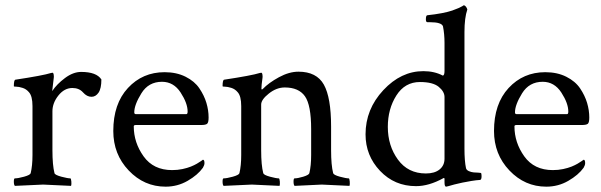

<svg xmlns="http://www.w3.org/2000/svg" viewBox="-20 -698 2267 724"><path d="M286.1 -426.8Q343.8 -426.8 362.3 -398.4Q362.3 -364.3 351.6 -348.6Q340.8 -333 325.2 -333Q307.6 -333 293 -349.6Q278.3 -366.2 252.9 -366.2Q222.7 -366.2 200.2 -337.9Q177.7 -309.6 177.7 -278.3V-131.8Q177.7 -75.2 185.5 -44.9Q187.5 -38.1 211.4 -31.7Q235.4 -25.4 245.1 -25.4Q248 -25.4 249 -13.7Q250 -2 248 2.9Q150.4 -2 142.6 -2Q136.7 -2 36.1 2.9Q32.2 -1 32.2 -13.2Q32.2 -25.4 36.1 -25.4Q47.9 -25.4 70.8 -31.7Q93.8 -38.1 95.7 -44.9Q102.5 -73.2 102.5 -113.3V-297.9Q102.5 -335.9 88.9 -350.6Q79.1 -362.3 64.9 -366.7Q50.8 -371.1 41.5 -371.1Q32.2 -371.1 32.2 -373Q32.2 -396.5 38.1 -397.5Q141.6 -413.1 172.9 -422.9Q173.8 -422.9 175.8 -423.3Q177.7 -423.8 177.7 -423.8Q181.6 -423.8 182.6 -415.5Q183.6 -407.2 182.6 -403.3L176.8 -354.5Q194.3 -380.9 225.1 -403.8Q255.9 -426.8 286.1 -426.8Z M590.8 -389.6Q540 -389.6 513.2 -346.2Q486.3 -302.7 486.3 -274.4Q486.3 -267.6 492.2 -267.6H682.6Q687.5 -267.6 687.5 -277.3Q687.5 -308.6 661.1 -349.1Q634.8 -389.6 590.8 -389.6ZM600.6 -425.8Q645.5 -425.8 679.7 -408.7Q713.9 -391.6 731.9 -364.7Q750 -337.9 758.3 -310.1Q766.6 -282.2 766.6 -254.9Q766.6 -235.4 760.7 -231Q754.9 -226.6 738.3 -226.6H492.2Q484.4 -226.6 484.4 -221.7Q484.4 -160.2 521.5 -108.4Q558.6 -56.6 628.9 -56.6Q649.4 -56.6 668 -60.5Q686.5 -64.5 699.7 -69.8Q712.9 -75.2 722.2 -80.6Q731.4 -85.9 738.3 -90.8L745.1 -95.7Q751 -95.7 751 -83Q751 -75.2 745.1 -65.4Q725.6 -38.1 687.5 -16.1Q649.4 5.9 604.5 5.9Q523.4 5.9 465.3 -55.2Q407.2 -116.2 407.2 -204.1Q407.2 -306.6 462.4 -366.2Q517.6 -425.8 600.6 -425.8Z M1105.5 -427.7Q1173.8 -427.7 1201.2 -378.9Q1228.5 -330.1 1228.5 -220.7V-131.8Q1228.5 -75.2 1236.3 -44.9Q1238.3 -38.1 1261.7 -31.7Q1285.2 -25.4 1294.9 -25.4Q1297.9 -25.4 1298.8 -13.7Q1299.8 -2 1297.9 2.9Q1200.2 -2 1193.4 -2Q1191.4 -2 1090.8 2.9Q1086.9 -1 1086.9 -13.2Q1086.9 -25.4 1090.8 -25.4Q1102.5 -25.4 1123.5 -31.7Q1144.5 -38.1 1146.5 -44.9Q1153.3 -73.2 1153.3 -113.3V-210.9Q1153.3 -301.8 1129.9 -335Q1106.4 -368.2 1053.7 -368.2Q1022.5 -368.2 993.7 -345.2Q964.8 -322.3 964.8 -303.7V-131.8Q964.8 -75.2 972.7 -44.9Q974.6 -38.1 998 -31.7Q1021.5 -25.4 1031.2 -25.4Q1034.2 -25.4 1035.2 -13.7Q1036.1 -2 1034.2 2.9Q936.5 -2 929.7 -2Q923.8 -2 823.2 2.9Q819.3 -1 819.3 -13.2Q819.3 -25.4 823.2 -25.4Q835 -25.4 857.9 -31.7Q880.9 -38.1 882.8 -44.9Q889.6 -73.2 889.6 -113.3V-297.9Q889.6 -335.9 876 -350.6Q866.2 -362.3 852.1 -366.7Q837.9 -371.1 828.6 -371.1Q819.3 -371.1 819.3 -373Q819.3 -396.5 825.2 -397.5Q928.7 -413.1 960 -422.9Q960.9 -422.9 962.9 -423.3Q964.8 -423.8 964.8 -423.8Q968.8 -423.8 969.7 -415.5Q970.7 -407.2 969.7 -403.3Q965.8 -376 965.8 -364.3Q965.8 -360.4 967.8 -360.4Q968.8 -360.4 970.7 -362.3Q993.2 -385.7 1031.7 -406.7Q1070.3 -427.7 1105.5 -427.7Z M1563.5 -388.7Q1506.8 -388.7 1474.6 -337.9Q1442.4 -287.1 1442.4 -219.7Q1442.4 -148.4 1480.5 -96.2Q1518.6 -43.9 1585.9 -43.9Q1619.1 -43.9 1637.7 -59.1Q1656.2 -74.2 1656.2 -99.6V-332Q1656.2 -352.5 1634.3 -370.6Q1612.3 -388.7 1563.5 -388.7ZM1576.2 -429.7Q1618.2 -429.7 1649.4 -413.1Q1656.2 -413.1 1656.2 -430.7V-536.1Q1656.2 -569.3 1650.4 -598.6Q1645.5 -614.3 1600.6 -614.3H1591.8Q1585.9 -614.3 1585.9 -625Q1585.9 -640.6 1591.8 -640.6Q1621.1 -643.6 1646 -648.4Q1670.9 -653.3 1685.1 -658.2Q1699.2 -663.1 1709 -667.5Q1718.8 -671.9 1723.6 -674.8L1727.5 -677.7H1729.5Q1733.4 -677.7 1737.3 -672.4Q1741.2 -667 1742.2 -662.1Q1731.4 -630.9 1731.4 -577.1V-137.7Q1731.4 -90.8 1737.3 -63.5Q1739.3 -56.6 1748 -52.7Q1756.8 -48.8 1766.1 -47.9Q1775.4 -46.9 1784.2 -46.9L1793 -45.9Q1795.9 -44.9 1795.9 -34.2Q1795.9 -19.5 1790 -19.5Q1775.4 -18.6 1757.3 -15.6Q1739.3 -12.7 1723.1 -9.3Q1707 -5.9 1693.4 -2.4Q1679.7 1 1670.9 3.9L1662.1 5.9Q1656.2 5.9 1656.2 -10.7V-22.5Q1656.2 -28.3 1652.3 -26.4Q1597.7 3.9 1548.8 3.9Q1467.8 3.9 1413.1 -53.7Q1358.4 -111.3 1358.4 -191.4Q1358.4 -286.1 1425.3 -357.9Q1492.2 -429.7 1576.2 -429.7Z M2026.4 -389.6Q1975.6 -389.6 1948.7 -346.2Q1921.9 -302.7 1921.9 -274.4Q1921.9 -267.6 1927.7 -267.6H2118.2Q2123 -267.6 2123 -277.3Q2123 -308.6 2096.7 -349.1Q2070.3 -389.6 2026.4 -389.6ZM2036.1 -425.8Q2081.1 -425.8 2115.2 -408.7Q2149.4 -391.6 2167.5 -364.7Q2185.5 -337.9 2193.8 -310.1Q2202.1 -282.2 2202.1 -254.9Q2202.1 -235.4 2196.3 -231Q2190.4 -226.6 2173.8 -226.6H1927.7Q1919.9 -226.6 1919.9 -221.7Q1919.9 -160.2 1957 -108.4Q1994.1 -56.6 2064.5 -56.6Q2085 -56.6 2103.5 -60.5Q2122.1 -64.5 2135.3 -69.8Q2148.4 -75.2 2157.7 -80.6Q2167 -85.9 2173.8 -90.8L2180.7 -95.7Q2186.5 -95.7 2186.5 -83Q2186.5 -75.2 2180.7 -65.4Q2161.1 -38.1 2123 -16.1Q2085 5.9 2040 5.9Q1959 5.9 1900.9 -55.2Q1842.8 -116.2 1842.8 -204.1Q1842.8 -306.6 1897.9 -366.2Q1953.1 -425.8 2036.1 -425.8Z"/></svg>

Font: Crimson Text
Style: Regular
Weight: 400
Version: Version 0.13